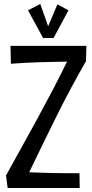

<svg xmlns="http://www.w3.org/2000/svg" viewBox="-20 -934 457 954"><path d="M409.2 -706.1 407.2 -629.9Q329.1 -494.1 260.7 -356.2Q192.4 -218.3 125 -78.1Q157.2 -76.7 188 -75.7Q218.8 -74.7 249.5 -74.2Q280.3 -73.7 311.3 -73.5Q342.3 -73.2 375 -73.2L376 0H18.1L9.8 -62Q48.3 -132.3 87.6 -202.6Q127 -272.9 165.3 -343.5Q203.6 -414.1 241 -485.1Q278.3 -556.2 313 -627.9Q243.7 -627 174.3 -624.8Q105 -622.6 34.2 -617.2L32.2 -706.1ZM320.3 -882.8 246.1 -745.1H194.3L119.1 -882.8L180.2 -914.1L231 -770H205.1L265.1 -912.1Z"/></svg>

Font: Englebert
Style: Regular
Weight: 400
Designer: Astigmatic (AOETI)
Foundry: Astigmatic (AOETI)
Version: Version 1.000